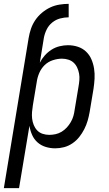

<svg xmlns="http://www.w3.org/2000/svg" viewBox="-48 -763 568 998"><path d="M101 -566Q105 -590 113 -613.5Q121 -637 135.5 -658.5Q150 -680 170.5 -697Q191 -714 213.5 -724.5Q236 -735 261 -739Q286 -743 309 -743V-673Q287 -673 264.5 -667Q242 -661 223.5 -646Q205 -631 194.5 -609.5Q184 -588 180 -566ZM-28 215 101 -566H180L159 -437Q169 -457 184.5 -474.5Q200 -492 219.5 -504.5Q239 -517 261.5 -522.5Q284 -528 305 -528Q332 -528 356.5 -520Q381 -512 399 -495Q417 -478 427 -455Q437 -432 441 -406.5Q445 -381 443.5 -354Q442 -327 438 -301L418 -181Q414 -158 407.5 -135.5Q401 -113 390 -91.5Q379 -70 364 -51Q349 -32 328.5 -18Q308 -4 285 2Q262 8 239 8Q213 8 189 0.5Q165 -7 147 -23Q129 -39 119 -61.5Q109 -84 105 -109L51 215ZM208 -62Q224 -62 240.5 -65.5Q257 -69 272 -78Q287 -87 299 -100Q311 -113 320 -128.5Q329 -144 333.5 -160Q338 -176 340 -192L360 -312Q363 -329 364.5 -346.5Q366 -364 363 -380.5Q360 -397 353 -412Q346 -427 334.5 -437.5Q323 -448 307 -453Q291 -458 274 -458Q251 -458 226.5 -450Q202 -442 184 -424.5Q166 -407 156 -383.5Q146 -360 143 -337L123 -217Q120 -199 118.5 -181Q117 -163 119 -146Q121 -129 127.5 -113Q134 -97 145.5 -85Q157 -73 173.5 -67.5Q190 -62 208 -62Z"/></svg>

Font: Iosevka
Style: Italic
Weight: 400
Italic angle: -9°
Monospace: yes
Designer: Belleve Invis
Foundry: Belleve Invis
Version: Version 32.5.0; ttfautohint (v1.8.4)